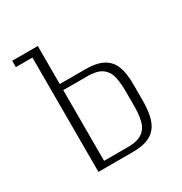

<svg xmlns="http://www.w3.org/2000/svg" viewBox="-124 -588 646 682"><g transform="rotate(-30 198.5 -247.5)"><path d="M87 0V-469H19V-495H124V-339H229Q275 -339 301.5 -324.5Q328 -310 339 -281.5Q350 -253 350 -210V-143Q350 -106 344 -79Q338 -52 324 -34.5Q310 -17 286.5 -8.5Q263 0 227 0ZM124 -24H222Q262 -24 282 -39Q302 -54 308 -80Q314 -106 314 -138V-201Q314 -230 309 -256Q304 -282 284.5 -298Q265 -314 221 -314H124Z"/></g></svg>

Font: Alumni Sans ExtraLight
Style: Regular
Weight: 250
Version: Version 1.018